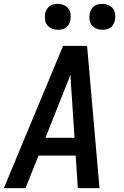

<svg xmlns="http://www.w3.org/2000/svg" viewBox="-23 -972 643 992"><path d="M-3 0 303 -735H427L491 0H379L368 -168H176L109 0ZM212 -260H362L347 -490Q345 -514 343.5 -538Q342 -562 341 -586Q332 -562 322.5 -538Q313 -514 303 -490ZM506 -818Q490 -818 475.5 -824Q461 -830 451.5 -841.5Q442 -853 440 -869Q438 -885 440 -901Q442 -912 448 -922.5Q454 -933 463 -940Q472 -947 483.5 -949.5Q495 -952 506 -952Q522 -952 536.5 -946Q551 -940 560 -928.5Q569 -917 571.5 -901Q574 -885 571 -869Q569 -858 563.5 -847.5Q558 -837 548.5 -830Q539 -823 528 -820.5Q517 -818 506 -818ZM276 -818Q260 -818 245.5 -824Q231 -830 221.5 -841.5Q212 -853 210 -869Q208 -885 210 -901Q212 -912 218 -922.5Q224 -933 233 -940Q242 -947 253.5 -949.5Q265 -952 276 -952Q292 -952 306.5 -946Q321 -940 330 -928.5Q339 -917 341.5 -901Q344 -885 341 -869Q339 -858 333.5 -847.5Q328 -837 318.5 -830Q309 -823 298 -820.5Q287 -818 276 -818Z"/></svg>

Font: Iosevka Aile Semibold
Style: Italic
Weight: 600
Italic angle: -9°
Designer: Belleve Invis
Foundry: Belleve Invis
Version: Version 31.1.0; ttfautohint (v1.8.4)